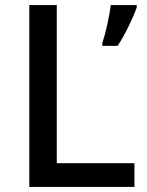

<svg xmlns="http://www.w3.org/2000/svg" viewBox="-20 -827 576 754"><path d="M95 -93V-807H203V-186H508V-93ZM517 -798Q507 -769 486 -725.5Q465 -682 442 -647H382V-659Q392 -688 401.5 -731.5Q411 -775 415 -807H517Z"/></svg>

Font: Noto Sans Kannada UI Medium
Style: Regular
Weight: 500
Designer: Jelle Bosma - Monotype Design Team
Foundry: Monotype Imaging Inc.
Version: Version 2.005; ttfautohint (v1.8.4.7-5d5b)